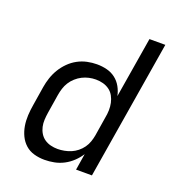

<svg xmlns="http://www.w3.org/2000/svg" viewBox="-135 -841 869 955"><g transform="rotate(20 300.0 -363.5)"><path d="M207 8Q178 8 151.5 0.5Q125 -7 105.5 -24.5Q86 -42 74.5 -66Q63 -90 58.5 -117Q54 -144 55.5 -172.5Q57 -201 62 -230L78 -330Q82 -355 90.5 -380.5Q99 -406 113 -429Q127 -452 146.5 -471.5Q166 -491 190 -504Q214 -517 240 -522.5Q266 -528 291 -528Q319 -528 344.5 -521.5Q370 -515 390 -499.5Q410 -484 422.5 -461.5Q435 -439 440 -414L493 -735H577L456 0H372L386 -87Q372 -65 352 -46Q332 -27 308 -14.5Q284 -2 258 3Q232 8 207 8ZM250 -65Q267 -65 285.5 -68.5Q304 -72 320.5 -79Q337 -86 352 -98Q367 -110 378 -125.5Q389 -141 395 -158.5Q401 -176 404 -193L420 -293Q424 -313 424.5 -333Q425 -353 421 -371.5Q417 -390 408 -406.5Q399 -423 384 -434Q369 -445 350.5 -450Q332 -455 312 -455Q294 -455 276 -451Q258 -447 241 -438.5Q224 -430 209 -416.5Q194 -403 184 -387Q174 -371 168.5 -353.5Q163 -336 160 -318L144 -218Q141 -199 140 -180Q139 -161 143 -143Q147 -125 156.5 -109.5Q166 -94 180.5 -84Q195 -74 213 -69.5Q231 -65 250 -65Z"/></g></svg>

Font: Iosevka Aile
Style: Italic
Weight: 400
Italic angle: -9°
Designer: Belleve Invis
Foundry: Belleve Invis
Version: Version 28.0.1; ttfautohint (v1.8.4)